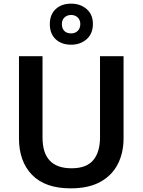

<svg xmlns="http://www.w3.org/2000/svg" viewBox="-20 -1022 781 1052"><path d="M657 -264Q657 -184 625 -122Q593 -60 529 -25Q465 10 367 10Q228 10 156 -63.5Q84 -137 84 -264V-714H213V-268Q213 -100 372 -100Q454 -100 491 -144.5Q528 -189 528 -269V-714H657ZM370 -777Q317 -777 285 -807Q253 -837 253 -890Q253 -942 285 -972Q317 -1002 370 -1002Q420 -1002 454.5 -972.5Q489 -943 489 -891Q489 -837 454.5 -807Q420 -777 370 -777ZM370 -839Q392 -839 406 -853Q420 -867 420 -890Q420 -913 405.5 -926.5Q391 -940 370 -940Q348 -940 333.5 -926.5Q319 -913 319 -890Q319 -867 332 -853Q345 -839 370 -839Z"/></svg>

Font: Noto Sans Lao Looped SemiBold
Style: Regular
Weight: 600
Designer: Mark Frömberg, Ben Mitchell
Foundry: The Fontpad Ltd
Version: Version 1.002; ttfautohint (v1.8.4.7-5d5b)